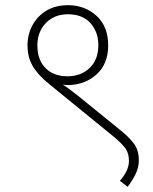

<svg xmlns="http://www.w3.org/2000/svg" viewBox="-20 -652 591 740"><path d="M86 -477Q86 -519 105 -554.5Q124 -590 159 -611Q194 -632 242 -632Q307 -632 352 -591Q397 -550 397 -477Q397 -406 352.5 -365.5Q308 -325 241 -324Q232 -324 222 -326Q236 -317 250 -306.5Q264 -296 278 -285L448 -147Q480 -121 497.5 -96.5Q515 -72 515 -34Q515 -7 503 18Q491 43 472 68L442 45Q458 27 467.5 7.5Q477 -12 477 -32Q477 -59 465 -77.5Q453 -96 421 -123L172 -326Q126 -363 106 -397.5Q86 -432 86 -477ZM124 -477Q124 -422 155 -390Q186 -358 240 -358Q292 -358 325.5 -390Q359 -422 359 -478Q359 -529 328.5 -563Q298 -597 242 -597Q189 -597 156.5 -563Q124 -529 124 -477Z"/></svg>

Font: Noto Sans Devanagari ExtraLight
Style: Regular
Weight: 200
Designer: Jelle Bosma - Monotype Design Team
Foundry: Monotype Imaging Inc.
Version: Version 2.004; ttfautohint (v1.8.4.7-5d5b)